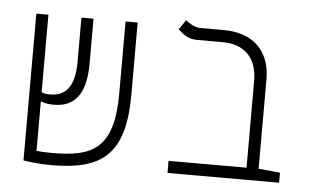

<svg xmlns="http://www.w3.org/2000/svg" viewBox="-46 -684 1265 764"><g transform="rotate(5 586.0 -301.5)"><path d="M184.6 9.3C381.8 9.3 476.6 -55.2 476.6 -296.9V-585.9H428.2V-297.9C428.2 -73.2 339.8 -39.1 181.6 -39.1C154.3 -39.1 134.3 -40.5 120.1 -42V-239.7C137.7 -233.4 149.4 -231 172.9 -231C242.7 -231 300.3 -268.6 300.3 -406.7V-585.9H252V-409.2C252 -293.5 202.6 -270.5 153.8 -270.5C138.7 -270.5 130.4 -271.5 120.1 -276.4V-585.9H71.8V0C86.9 2.9 127 9.3 184.6 9.3Z M1092.8 -40 1006.8 -48.3V-404.8C1006.8 -520 937 -585.9 820.8 -585.9H727.5C703.1 -585.9 682.6 -600.6 668 -611.8L641.6 -573.2C658.7 -558.1 679.7 -537.6 717.3 -537.6H820.8C907.2 -537.6 958.5 -486.8 958.5 -395V-48.3H647V0H1092.8Z"/></g></svg>

Font: Cascadia Mono PL ExtraLight
Style: Regular
Weight: 200
Monospace: yes
Designer: Aaron Bell
Foundry: Saja Typeworks
Version: Version 2404.023